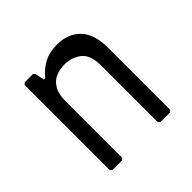

<svg xmlns="http://www.w3.org/2000/svg" viewBox="-140 -660 792 792"><g transform="rotate(-45 256.0 -264.0)"><path d="M88 0 80 -8V-504L88 -512H136L144 -504L152 -464H160Q183 -493 215 -510.5Q247 -528 292 -528Q356 -528 394 -488.5Q432 -449 432 -369V-8L424 0H368L360 -8V-337Q360 -400 329 -424Q298 -448 256 -448Q228 -448 204.5 -438Q181 -428 166.5 -403.5Q152 -379 152 -337V-8L144 0Z"/></g></svg>

Font: Hasubi Mono
Style: Regular
Weight: 400
Designer: Eli Heuer
Foundry: Eli Heuer
Version: Version 1.000